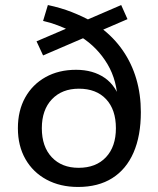

<svg xmlns="http://www.w3.org/2000/svg" viewBox="-20 -733 626 762"><path d="M290 9Q219 9 165 -20Q111 -49 81 -101.5Q51 -154 51 -224Q51 -294 80 -346Q109 -398 161 -427Q213 -456 282 -456Q349 -456 395.5 -424Q442 -392 461 -325H447Q446 -412 406.5 -478.5Q367 -545 301 -587H323L151 -513L125 -569L256 -625L257 -612Q236 -622 209 -632.5Q182 -643 151 -650L170 -713Q222 -702 265 -685Q308 -668 342 -649L315 -650L461 -713L486 -657L377 -610L380 -623Q432 -584 467.5 -532.5Q503 -481 521 -419.5Q539 -358 539 -288Q539 -194 510 -127.5Q481 -61 425.5 -26Q370 9 290 9ZM292 -67Q361 -67 400.5 -109Q440 -151 440 -224Q440 -298 401 -339.5Q362 -381 293 -381Q226 -381 186 -339Q146 -297 146 -224Q146 -151 185.5 -109Q225 -67 292 -67Z"/></svg>

Font: Nunito Sans 12pt ExtraLight 10pt Medium
Style: Regular
Weight: 500
Version: Version 3.101;gftools[0.9.27]